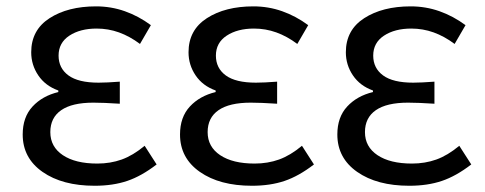

<svg xmlns="http://www.w3.org/2000/svg" viewBox="-20 -576 1537 609"><path d="M52 -149.4Q52 -204.4 83.2 -238.1Q114.4 -271.8 165 -284V-289Q124 -303.6 101.5 -336.8Q79 -370 79 -410.2Q79 -480.8 137.2 -518.3Q195.4 -555.8 284.6 -555.8Q332.4 -555.8 376 -540.4Q419.6 -525 458.6 -496.2L424 -436.6Q391.4 -461 357.4 -473.2Q323.4 -485.4 286.6 -485.4Q234.2 -485.4 200 -462.9Q165.8 -440.4 165.8 -399.6Q165.8 -359.8 197.1 -336.8Q228.4 -313.8 292.6 -313.8Q318.4 -313.8 360 -317V-247Q306.8 -250.4 276.2 -250.4Q208.6 -250.4 174.1 -226.5Q139.6 -202.6 139.6 -157Q139.6 -110.4 179.4 -83.8Q219.2 -57.2 288.6 -57.2Q330.2 -57.2 366 -70Q401.8 -82.8 438.8 -113.6L476.8 -54.4Q428.8 -17.4 383.5 -2.1Q338.2 13.2 280.2 13.2Q177.8 13.2 114.9 -30.8Q52 -74.8 52 -149.4Z M551 -149.4Q551 -204.4 582.2 -238.1Q613.4 -271.8 664 -284V-289Q623 -303.6 600.5 -336.8Q578 -370 578 -410.2Q578 -480.8 636.2 -518.3Q694.4 -555.8 783.6 -555.8Q831.4 -555.8 875 -540.4Q918.6 -525 957.6 -496.2L923 -436.6Q890.4 -461 856.4 -473.2Q822.4 -485.4 785.6 -485.4Q733.2 -485.4 699 -462.9Q664.8 -440.4 664.8 -399.6Q664.8 -359.8 696.1 -336.8Q727.4 -313.8 791.6 -313.8Q817.4 -313.8 859 -317V-247Q805.8 -250.4 775.2 -250.4Q707.6 -250.4 673.1 -226.5Q638.6 -202.6 638.6 -157Q638.6 -110.4 678.4 -83.8Q718.2 -57.2 787.6 -57.2Q829.2 -57.2 865 -70Q900.8 -82.8 937.8 -113.6L975.8 -54.4Q927.8 -17.4 882.5 -2.1Q837.2 13.2 779.2 13.2Q676.8 13.2 613.9 -30.8Q551 -74.8 551 -149.4Z M1050 -149.4Q1050 -204.4 1081.2 -238.1Q1112.4 -271.8 1163 -284V-289Q1122 -303.6 1099.5 -336.8Q1077 -370 1077 -410.2Q1077 -480.8 1135.2 -518.3Q1193.4 -555.8 1282.6 -555.8Q1330.4 -555.8 1374 -540.4Q1417.6 -525 1456.6 -496.2L1422 -436.6Q1389.4 -461 1355.4 -473.2Q1321.4 -485.4 1284.6 -485.4Q1232.2 -485.4 1198 -462.9Q1163.8 -440.4 1163.8 -399.6Q1163.8 -359.8 1195.1 -336.8Q1226.4 -313.8 1290.6 -313.8Q1316.4 -313.8 1358 -317V-247Q1304.8 -250.4 1274.2 -250.4Q1206.6 -250.4 1172.1 -226.5Q1137.6 -202.6 1137.6 -157Q1137.6 -110.4 1177.4 -83.8Q1217.2 -57.2 1286.6 -57.2Q1328.2 -57.2 1364 -70Q1399.8 -82.8 1436.8 -113.6L1474.8 -54.4Q1426.8 -17.4 1381.5 -2.1Q1336.2 13.2 1278.2 13.2Q1175.8 13.2 1112.9 -30.8Q1050 -74.8 1050 -149.4Z"/></svg>

Font: 寒蝉端黑体 Light
Style: Regular
Weight: 300
Designer: ChillDuanSans {Warren2060}; 
Source Han Sans {Ryoko NISHIZUKA 西塚涼子 (kana, bopomofo & ideographs); Paul D. Hunt (Latin, G
Foundry: ChillType&Adobe
Version: Version 1.300;Glyphs 3.3 (3306)